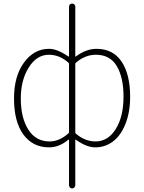

<svg xmlns="http://www.w3.org/2000/svg" viewBox="-20 -811 810 1077"><path d="M405.3 -459Q402.3 -456.1 402.3 -452.1V-68.4Q402.3 -64.5 405.3 -61.5Q457 -17.6 515.6 -17.6Q585.9 -17.6 629.4 -87.4Q672.9 -157.2 672.9 -268.6Q672.9 -376 635.3 -439.9Q597.7 -503.9 517.6 -503.9Q458 -503.9 405.3 -459ZM364.3 -63.5Q367.2 -66.4 367.2 -70.3V-452.1Q367.2 -456.1 364.3 -459Q314.5 -503.9 253.9 -503.9Q186.5 -503.9 141.6 -433.1Q96.7 -362.3 96.7 -258.8Q96.7 -149.4 139.2 -83.5Q181.6 -17.6 257.8 -17.6Q313.5 -17.6 364.3 -63.5ZM367.2 228.5V-25.4Q367.2 -30.3 363.3 -27.3Q312.5 15.6 254.9 15.6Q164.1 15.6 111.3 -56.2Q58.6 -127.9 58.6 -258.8Q58.6 -383.8 114.7 -460.4Q170.9 -537.1 254.9 -537.1Q301.8 -537.1 363.3 -494.1Q367.2 -492.2 367.2 -496.1V-773.4Q367.2 -781.2 372.1 -786.1Q377 -791 384.3 -791Q391.6 -791 397 -786.1Q402.3 -781.2 402.3 -773.4V-495.1Q402.3 -491.2 405.3 -494.1Q462.9 -537.1 521.5 -537.1Q614.3 -537.1 662.1 -465.3Q710 -393.6 710 -268.6Q710 -181.6 683.6 -115.7Q657.2 -49.8 613.3 -17.1Q569.3 15.6 514.6 15.6Q465.8 15.6 405.3 -27.3Q402.3 -30.3 402.3 -25.4V228.5Q402.3 235.4 397 240.7Q391.6 246.1 384.3 246.1Q377 246.1 372.1 240.7Q367.2 235.4 367.2 228.5Z"/></svg>

Font: Gen Jyuu Gothic ExtraLight
Style: Regular
Weight: 100
Designer: [Source Han Sans]
Ryoko NISHIZUKA  (kana & ideographs); Paul D. Hunt (Latin, Greek & Cyrillic); Wenlong ZHANG  (bopomofo
Version: Version 1.002.20150607